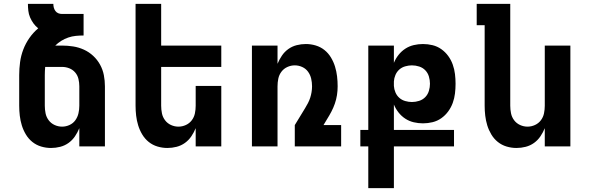

<svg xmlns="http://www.w3.org/2000/svg" viewBox="-20 -755 3040 990"><path d="M243 8Q217 8 192 0.5Q167 -7 147 -23Q127 -39 113.5 -61.5Q100 -84 92.5 -108.5Q85 -133 82 -158.5Q79 -184 79 -210V-368Q79 -401 83.5 -434.5Q88 -468 100 -499.5Q112 -531 131.5 -559Q151 -587 177 -609Q163 -620 152.5 -634.5Q142 -649 135 -665.5Q128 -682 126 -699.5Q124 -717 124 -735H255Q255 -725 257.5 -715.5Q260 -706 266 -698Q272 -690 281 -686.5Q290 -683 300 -683H411V-572Q391 -572 371 -570Q351 -568 332 -561.5Q313 -555 296 -544.5Q279 -534 265 -520H300Q329 -520 357.5 -515.5Q386 -511 412.5 -499Q439 -487 460.5 -467Q482 -447 496 -421.5Q510 -396 515.5 -367.5Q521 -339 521 -310V0H389V-94Q380 -72 366.5 -52Q353 -32 333.5 -18Q314 -4 290.5 2Q267 8 243 8ZM300 -102Q320 -102 338.5 -110.5Q357 -119 368.5 -135Q380 -151 384.5 -170.5Q389 -190 389 -210V-310Q389 -329 384.5 -348Q380 -367 367.5 -381.5Q355 -396 337 -403Q319 -410 300 -410H213Q212 -399 211.5 -388.5Q211 -378 211 -368V-210Q211 -190 215 -170.5Q219 -151 231 -135Q243 -119 261.5 -110.5Q280 -102 300 -102Z M843 8Q817 8 792 0.5Q767 -7 747 -23Q727 -39 713.5 -61.5Q700 -84 692.5 -108.5Q685 -133 682 -158.5Q679 -184 679 -210V-735H811V-520H1121V-410H811V-210Q811 -190 815 -170.5Q819 -151 831 -135Q843 -119 861.5 -110.5Q880 -102 900 -102Q920 -102 938.5 -110.5Q957 -119 969 -135Q981 -151 985 -170.5Q989 -190 989 -210V-312H1121V0H989V-94Q980 -72 966.5 -52Q953 -32 933.5 -18Q914 -4 890.5 2Q867 8 843 8Z M1279 0V-520H1411V-426Q1420 -448 1433.5 -468Q1447 -488 1466.5 -502Q1486 -516 1509.5 -522Q1533 -528 1557 -528Q1583 -528 1608 -520.5Q1633 -513 1653 -497Q1673 -481 1686.5 -458.5Q1700 -436 1707.5 -411.5Q1715 -387 1718 -361.5Q1721 -336 1721 -310Q1721 -287 1717.5 -264.5Q1714 -242 1706.5 -220.5Q1699 -199 1688.5 -179Q1678 -159 1666 -140L1648 -110H1739V0H1500V-110L1553 -197Q1561 -210 1568 -223.5Q1575 -237 1579.5 -251Q1584 -265 1586.5 -280Q1589 -295 1589 -310Q1589 -330 1584.5 -349.5Q1580 -369 1568.5 -385Q1557 -401 1538.5 -409.5Q1520 -418 1500 -418Q1480 -418 1461.5 -409.5Q1443 -401 1431 -385Q1419 -369 1415 -349.5Q1411 -330 1411 -310V0Z M1879 215V0H1838V-85H1879V-520H2011V-431Q2020 -453 2035 -472Q2050 -491 2070 -504Q2090 -517 2113.5 -522.5Q2137 -528 2161 -528Q2186 -528 2210.5 -522Q2235 -516 2255.5 -501.5Q2276 -487 2291 -466.5Q2306 -446 2314.5 -422Q2323 -398 2326 -373Q2329 -348 2329 -323Q2329 -298 2326 -273Q2323 -248 2314.5 -224.5Q2306 -201 2291 -180.5Q2276 -160 2255.5 -145.5Q2235 -131 2210.5 -125Q2186 -119 2161 -119Q2137 -119 2113.5 -124.5Q2090 -130 2070 -143Q2050 -156 2035 -175Q2020 -194 2011 -216V-85H2321V0H2011V215ZM2104 -229Q2123 -229 2141.5 -235Q2160 -241 2173 -254.5Q2186 -268 2191.5 -286.5Q2197 -305 2197 -323Q2197 -342 2191.5 -360.5Q2186 -379 2173 -392.5Q2160 -406 2141.5 -412Q2123 -418 2104 -418Q2087 -418 2069.5 -413Q2052 -408 2039 -396.5Q2026 -385 2019 -368.5Q2012 -352 2011 -335V-312Q2012 -295 2019 -278.5Q2026 -262 2039 -250.5Q2052 -239 2069.5 -234Q2087 -229 2104 -229Z M2643 8Q2617 8 2592 0.5Q2567 -7 2547 -23Q2527 -39 2513.5 -61.5Q2500 -84 2492.5 -108.5Q2485 -133 2482 -158.5Q2479 -184 2479 -210V-625H2438V-735H2611V-210Q2611 -190 2615 -170.5Q2619 -151 2631 -135Q2643 -119 2661.5 -110.5Q2680 -102 2700 -102Q2720 -102 2738.5 -110.5Q2757 -119 2769 -135Q2781 -151 2785 -170.5Q2789 -190 2789 -210V-520H2921V0H2789V-94Q2780 -72 2766.5 -52Q2753 -32 2733.5 -18Q2714 -4 2690.5 2Q2667 8 2643 8Z"/></svg>

Font: Iosevka Extrabold Extended
Style: Regular
Weight: 800
Width: 7
Monospace: yes
Designer: Belleve Invis
Foundry: Belleve Invis
Version: Version 32.5.0; ttfautohint (v1.8.4)